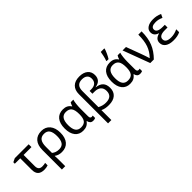

<svg xmlns="http://www.w3.org/2000/svg" viewBox="184 -2086 3606 3606"><g transform="rotate(-45 1987.5 -282.5)"><path d="M452.1 -536.1V-461.9H243.2V-164.1Q243.2 -60.1 338.9 -60.1Q389.6 -60.1 423.8 -70.8V-4.9Q404.8 2.4 377.2 6.8Q349.6 11.2 326.2 11.2Q236.8 11.2 195.3 -30.5Q153.8 -72.3 153.8 -154.8V-461.9H9.8V-501L83 -536.1Z M793 -472.2Q718.3 -472.2 682.6 -422.9Q647 -373.5 647 -273.9V-111.8Q703.6 -63 791 -63Q869.6 -63 904.3 -114.7Q939 -166.5 939 -268.1Q939 -370.6 904.5 -421.4Q870.1 -472.2 793 -472.2ZM1028.8 -268.1Q1028.8 -135.3 966.8 -62.7Q904.8 9.8 792 9.8Q706.1 9.8 647 -35.2H642.1Q647 -2 647 98.1V240.2H558.1V-274.9Q558.1 -405.3 619.9 -475.6Q681.6 -545.9 796.9 -545.9Q903.8 -545.9 966.3 -471.7Q1028.8 -397.5 1028.8 -268.1Z M1358.9 9.8Q1255.4 9.8 1197.3 -63Q1139.2 -135.7 1139.2 -266.1Q1139.2 -399.9 1198.7 -472.9Q1258.3 -545.9 1367.2 -545.9Q1426.3 -545.9 1465.3 -525.4Q1504.4 -504.9 1530.8 -463.9H1537.1Q1548.8 -508.8 1568.8 -536.1H1638.2Q1626.5 -502.4 1619.6 -439.2Q1612.8 -376 1612.8 -326.2V-118.2Q1612.8 -87.4 1624.8 -74.7Q1636.7 -62 1653.8 -62Q1669.4 -62 1684.1 -66.9V-2.9Q1676.3 1.5 1660.4 5.6Q1644.5 9.8 1627.9 9.8Q1585.4 9.8 1563.5 -11.2Q1541.5 -32.2 1533.2 -71.8H1525.9Q1496.6 -29.3 1456.3 -9.8Q1416 9.8 1358.9 9.8ZM1374 -63Q1454.6 -63 1490.2 -109.4Q1525.9 -155.8 1525.9 -261.2V-267.1Q1525.9 -377 1489.5 -424.6Q1453.1 -472.2 1373 -472.2Q1230 -472.2 1230 -265.1Q1230 -164.6 1264.4 -113.8Q1298.8 -63 1374 -63Z M2021 -691.9Q1872.1 -691.9 1872.1 -530.8V-103Q1906.7 -85 1944.6 -73.5Q1982.4 -62 2033.2 -62Q2197.3 -62 2197.3 -209Q2197.3 -283.2 2152.3 -322Q2107.4 -360.8 2023.4 -360.8H1970.2V-435.1H2013.2Q2085.9 -435.1 2124.5 -469.7Q2163.1 -504.4 2163.1 -569.8Q2163.1 -628.9 2126 -660.4Q2088.9 -691.9 2021 -691.9ZM2023.4 -765.1Q2131.3 -765.1 2192.4 -714.4Q2253.4 -663.6 2253.4 -574.2Q2253.4 -430.7 2101.1 -405.8V-401.9Q2192.4 -391.6 2238.8 -343Q2285.2 -294.4 2285.2 -203.1Q2285.2 -101.6 2221.4 -45.9Q2157.7 9.8 2041 9.8Q1986.8 9.8 1947.5 1.7Q1908.2 -6.3 1872.1 -23.9V240.2H1784.2V-535.2Q1784.2 -644.5 1846.2 -704.8Q1908.2 -765.1 2023.4 -765.1Z M2605 9.8Q2501.5 9.8 2443.4 -63Q2385.3 -135.7 2385.3 -266.1Q2385.3 -399.9 2444.8 -472.9Q2504.4 -545.9 2613.3 -545.9Q2672.4 -545.9 2711.4 -525.4Q2750.5 -504.9 2776.9 -463.9H2783.2Q2794.9 -508.8 2814.9 -536.1H2884.3Q2872.6 -502.4 2865.7 -439.2Q2858.9 -376 2858.9 -326.2V-118.2Q2858.9 -87.4 2870.8 -74.7Q2882.8 -62 2899.9 -62Q2915.5 -62 2930.2 -66.9V-2.9Q2922.4 1.5 2906.5 5.6Q2890.6 9.8 2874 9.8Q2831.5 9.8 2809.6 -11.2Q2787.6 -32.2 2779.3 -71.8H2772Q2742.7 -29.3 2702.4 -9.8Q2662.1 9.8 2605 9.8ZM2620.1 -63Q2700.7 -63 2736.3 -109.4Q2772 -155.8 2772 -261.2V-267.1Q2772 -377 2735.6 -424.6Q2699.2 -472.2 2619.1 -472.2Q2476.1 -472.2 2476.1 -265.1Q2476.1 -164.6 2510.5 -113.8Q2544.9 -63 2620.1 -63ZM2591.3 -620.1Q2605.5 -656.7 2618.4 -713.1Q2631.3 -769.5 2636.2 -805.2H2730V-793.9Q2722.7 -763.2 2697 -706.1Q2671.4 -648.9 2644 -606H2591.3Z M2945.3 -536.1H3036.1L3143.6 -247.1Q3149.9 -229 3158.4 -205.3Q3167 -181.6 3175.3 -157.5Q3183.6 -133.3 3190.4 -111.1Q3197.3 -88.9 3201.2 -74.2H3205.1Q3289.1 -160.2 3326.7 -266.8Q3364.3 -373.5 3364.3 -536.1H3451.2Q3451.2 -358.4 3400.6 -234.4Q3350.1 -110.4 3240.2 0H3145.5Z M3847.2 -314.9V-243.2H3774.4Q3623 -243.2 3623 -150.9Q3623 -107.4 3659.2 -84.7Q3695.3 -62 3765.1 -62Q3806.6 -62 3848.4 -71.5Q3890.1 -81.1 3939 -104V-26.9Q3871.1 9.8 3760.3 9.8Q3652.8 9.8 3594 -32Q3535.2 -73.7 3535.2 -146Q3535.2 -194.3 3562.7 -226.3Q3590.3 -258.3 3654.3 -276.9V-282.2Q3606 -295.9 3580.1 -327.1Q3554.2 -358.4 3554.2 -403.8Q3554.2 -469.7 3610.6 -507.8Q3667 -545.9 3760.3 -545.9Q3814.5 -545.9 3856.7 -536.9Q3898.9 -527.8 3941.4 -507.8L3908.2 -438Q3859.9 -459.5 3827.6 -466.3Q3795.4 -473.1 3759.3 -473.1Q3638.2 -473.1 3638.2 -397Q3638.2 -314.9 3791 -314.9Z"/></g></svg>

Font: NotoSans
Style: Regular
Weight: 400
Designer: Monotype Design team
Foundry: Monotype Imaging Inc.
Version: Version 1.04; ttfautohint (v1.4.1)